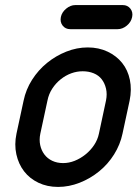

<svg xmlns="http://www.w3.org/2000/svg" viewBox="-20 -737 542 757"><path d="M73 -340Q82 -384 106.5 -422.5Q131 -461 165.5 -489Q200 -517 241.5 -533.5Q283 -550 326 -550Q369 -550 404 -533.5Q439 -517 461.5 -489Q484 -461 492 -422.5Q500 -384 491 -340L463 -210Q454 -167 430 -128.5Q406 -90 371 -61.5Q336 -33 294 -16.5Q252 0 209 0Q166 0 131.5 -16.5Q97 -33 75 -61.5Q53 -90 44.5 -128.5Q36 -167 45 -210ZM139 -210Q134 -186 138.5 -165Q143 -144 155 -128Q167 -112 186 -103Q205 -94 229 -94Q252 -94 274.5 -103Q297 -112 317 -128Q337 -144 351 -165Q365 -186 370 -210L398 -341Q403 -366 398 -387.5Q393 -409 381 -424.5Q369 -440 349.5 -448Q330 -456 306 -456Q283 -456 261 -448Q239 -440 219.5 -424.5Q200 -409 186 -387.5Q172 -366 167 -340ZM257 -622Q238 -622 227 -636Q216 -650 220 -670Q224 -689 241 -703Q258 -717 277 -717H464Q483 -717 494 -703Q505 -689 501 -670Q497 -650 480 -636Q463 -622 444 -622Z"/></svg>

Font: VDS
Style: Italic
Weight: 400
Designer: artmaker
Foundry: artmaker
Version: Version 1.000 2009 initial release